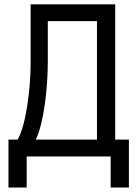

<svg xmlns="http://www.w3.org/2000/svg" viewBox="-20 -713 626 875"><path d="M18.6 141.6H101.6V0H484.4V141.6H567.4V-76.7H504.9V-693.4H119.6V-424.3C119.6 -312 98.6 -139.6 60.1 -76.7H18.6ZM421.9 -76.7H143.1C180.7 -153.3 197.8 -317.9 197.8 -427.2V-616.7H421.9Z"/></svg>

Font: Cascadia Mono PL SemiLight
Style: Regular
Weight: 350
Monospace: yes
Designer: Aaron Bell
Foundry: Saja Typeworks
Version: Version 2404.023